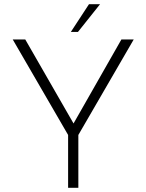

<svg xmlns="http://www.w3.org/2000/svg" viewBox="-20 -899 701 919"><path d="M620 -710 355 -253V0H306V-253L41 -710H101L332 -308L561 -710ZM353 -746H319L406 -879H459Z"/></svg>

Font: Josefin Sans Light
Style: Regular
Weight: 300
Designer: Santiago Orozco
Foundry: Typemade
Version: Version 2.000